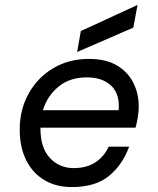

<svg xmlns="http://www.w3.org/2000/svg" viewBox="-20 -747 640 779"><path d="M271 12Q208 12 160.5 -16Q113 -44 86.5 -96.5Q60 -149 60 -222Q60 -302 96 -367Q132 -432 195.5 -470Q259 -508 341 -508Q409 -508 453.5 -482Q498 -456 520.5 -412Q543 -368 543 -314Q543 -295 539 -271Q535 -247 530 -229H144V-227Q144 -147 182.5 -106Q221 -65 279 -65Q331 -65 366.5 -88Q402 -111 421 -152H504Q477 -78 422 -33Q367 12 271 12ZM332 -433Q263 -433 217.5 -395.5Q172 -358 154 -300H461Q462 -304 462 -309Q462 -314 462 -318Q462 -373 427 -403Q392 -433 332 -433ZM293 -536 308 -621 538 -727 521 -635Z"/></svg>

Font: DM Mono
Style: Italic
Weight: 400
Italic angle: -10°
Designer: Colophon Foundry
Foundry: Colophon Foundry
Version: Version 1.000; ttfautohint (v1.8.2.53-6de2)